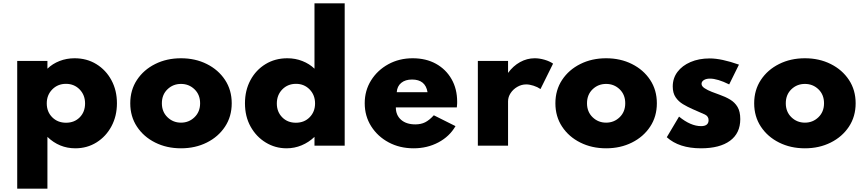

<svg xmlns="http://www.w3.org/2000/svg" viewBox="-20 -880 5226 1160"><path d="M84 260H266.5V-53Q338 16 435 16Q506.5 16 563.5 -19.8Q620.5 -55.5 653.5 -117.2Q686.5 -179 686.5 -256Q686.5 -334 653.2 -395.5Q620 -457 562.2 -492.5Q504.5 -528 430.5 -528Q382.5 -528 340 -511.5Q297.5 -495 266.5 -465V-512H84ZM379 -138.5Q328.5 -138.5 295.5 -171.5Q262.5 -204.5 262.5 -255.5Q262.5 -306 295.8 -339.8Q329 -373.5 378.5 -373.5Q428 -373.5 461 -339.8Q494 -306 494 -255Q494 -204 461.8 -171.2Q429.5 -138.5 379 -138.5Z M1073.5 16Q1160 16 1229.5 -18.8Q1299 -53.5 1339.5 -114.8Q1380 -176 1380 -256Q1380 -336 1339.5 -397.2Q1299 -458.5 1229.5 -493.2Q1160 -528 1073.5 -528Q987 -528 917.5 -493.2Q848 -458.5 807.5 -397.2Q767 -336 767 -256Q767 -176 807.5 -114.8Q848 -53.5 917.5 -18.8Q987 16 1073.5 16ZM1073.5 -139Q1025.5 -139 991.8 -171.8Q958 -204.5 958 -256Q958 -308 991.8 -340.5Q1025.5 -373 1073.5 -373Q1121.5 -373 1155.2 -340.5Q1189 -308 1189 -256Q1189 -204.5 1155.2 -171.8Q1121.5 -139 1073.5 -139Z M1711.5 16Q1759 16 1802.2 -2Q1845.5 -20 1880 -53V0H2062.5V-860H1880V-465Q1849.5 -494.5 1807 -511.2Q1764.5 -528 1716 -528Q1642 -528 1584 -492.5Q1526 -457 1493 -395.5Q1460 -334 1460 -256Q1460 -176 1494.2 -114.8Q1528.5 -53.5 1585.8 -18.8Q1643 16 1711.5 16ZM1767.5 -138.5Q1717 -138.5 1684.8 -171.5Q1652.5 -204.5 1652.5 -254.5Q1652.5 -306 1685.5 -339.8Q1718.5 -373.5 1768.5 -373.5Q1817.5 -373.5 1850.5 -339.8Q1883.5 -306 1883.5 -255Q1883.5 -205 1851 -171.8Q1818.5 -138.5 1767.5 -138.5Z M2479 16Q2561.5 16 2628.8 -19.8Q2696 -55.5 2732 -118L2601 -183.5Q2573.5 -153.5 2548.2 -141Q2523 -128.5 2489.5 -128.5Q2435 -128.5 2403.2 -156.2Q2371.5 -184 2371.5 -231H2740Q2741.5 -247.5 2741.8 -253Q2742 -258.5 2742 -265Q2742 -343 2708 -402.2Q2674 -461.5 2613.8 -494.8Q2553.5 -528 2473.5 -528Q2392 -528 2326.2 -492Q2260.5 -456 2222 -394.5Q2183.5 -333 2183.5 -256.5Q2183.5 -179 2222.5 -117.2Q2261.5 -55.5 2328.2 -19.8Q2395 16 2479 16ZM2377 -323Q2379.5 -359 2404 -379.2Q2428.5 -399.5 2469.5 -399.5Q2550.5 -399.5 2563 -323Z M2867 0H3049.5V-267.5Q3049.5 -294 3065 -317.5Q3080.5 -341 3105.8 -355.5Q3131 -370 3159 -370Q3179.5 -370 3203.5 -362.2Q3227.5 -354.5 3245.5 -342L3321.5 -495.5Q3301 -510 3270 -519Q3239 -528 3210.5 -528Q3164 -528 3122 -504.8Q3080 -481.5 3049.5 -439.5V-512H2867Z M3642 16Q3728.5 16 3798 -18.8Q3867.5 -53.5 3908 -114.8Q3948.5 -176 3948.5 -256Q3948.5 -336 3908 -397.2Q3867.5 -458.5 3798 -493.2Q3728.5 -528 3642 -528Q3555.5 -528 3486 -493.2Q3416.5 -458.5 3376 -397.2Q3335.5 -336 3335.5 -256Q3335.5 -176 3376 -114.8Q3416.5 -53.5 3486 -18.8Q3555.5 16 3642 16ZM3642 -139Q3594 -139 3560.2 -171.8Q3526.5 -204.5 3526.5 -256Q3526.5 -308 3560.2 -340.5Q3594 -373 3642 -373Q3690 -373 3723.8 -340.5Q3757.5 -308 3757.5 -256Q3757.5 -204.5 3723.8 -171.8Q3690 -139 3642 -139Z M4215 16Q4328.5 16 4390.5 -29.5Q4452.5 -75 4452.5 -160.5Q4452.5 -206 4436 -233.8Q4419.5 -261.5 4391 -278.5Q4362.5 -295.5 4326.5 -308Q4305.5 -315.5 4280.2 -325.2Q4255 -335 4236.8 -347Q4218.5 -359 4218.5 -373.5Q4218.5 -387 4232.2 -396Q4246 -405 4269.5 -405Q4315 -405 4385.5 -370L4444.5 -489.5Q4338.5 -527 4268 -527Q4202.5 -527 4152 -505.2Q4101.5 -483.5 4073 -445.5Q4044.5 -407.5 4044.5 -357.5Q4044.5 -318 4061.8 -292.5Q4079 -267 4106.5 -250.5Q4134 -234 4165 -220.5Q4216 -199 4238.5 -188.2Q4261 -177.5 4261 -154Q4261 -118 4215.5 -118Q4153 -118 4082.5 -175.5L4008.5 -51Q4082.5 16 4215 16Z M4843 16Q4929.5 16 4999 -18.8Q5068.5 -53.5 5109 -114.8Q5149.5 -176 5149.5 -256Q5149.5 -336 5109 -397.2Q5068.5 -458.5 4999 -493.2Q4929.5 -528 4843 -528Q4756.5 -528 4687 -493.2Q4617.5 -458.5 4577 -397.2Q4536.5 -336 4536.5 -256Q4536.5 -176 4577 -114.8Q4617.5 -53.5 4687 -18.8Q4756.5 16 4843 16ZM4843 -139Q4795 -139 4761.2 -171.8Q4727.5 -204.5 4727.5 -256Q4727.5 -308 4761.2 -340.5Q4795 -373 4843 -373Q4891 -373 4924.8 -340.5Q4958.5 -308 4958.5 -256Q4958.5 -204.5 4924.8 -171.8Q4891 -139 4843 -139Z"/></svg>

Font: Spartan ExtraBold
Style: Regular
Weight: 800
Designer: Matt Bailey, Mirko Velimirovic
Foundry: Matt Bailey
Version: Version 1.003; ttfautohint (v1.8.3)